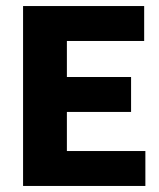

<svg xmlns="http://www.w3.org/2000/svg" viewBox="-20 -615 527 635"><path d="M56.3 0V-595H456.8V-479.5H201.2V-115.5H460.8V0ZM161.1 -244.8V-360.3H413.5V-244.8Z"/></svg>

Font: Encode Sans SC Condensed Thin
Style: Regular
Weight: 100
Width: 3
Designer: Multiple Designers
Foundry: Impallari Type
Version: Version 3.002